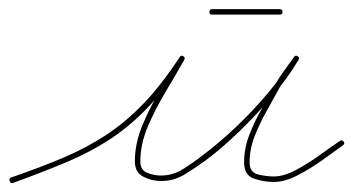

<svg xmlns="http://www.w3.org/2000/svg" viewBox="-20 -390 773 420"><path d="M1 6Q-1 0 5 -2Q69 -24 119.5 -45.5Q170 -67 212.5 -95Q255 -123 294 -163.5Q333 -204 373 -265Q376 -270 381 -267Q386 -264 383 -259Q365 -227 342.5 -189.5Q320 -152 303.5 -113.5Q287 -75 287 -37Q287 -18 302 -12Q317 -6 332 -6Q358 -6 381 -20.5Q404 -35 423 -50Q459 -77 496.5 -112.5Q534 -148 567 -187.5Q600 -227 623 -265Q626 -270 631 -267Q636 -263 633 -259Q623 -244 612 -229.5Q601 -215 592 -199Q592 -199 592 -199Q592 -199 592 -199Q592 -199 592 -199Q592 -199 592 -199Q579 -175 563.5 -147.5Q548 -120 537 -92Q526 -64 526 -35Q526 -13 544 -8.5Q562 -4 579 -4Q601 -4 628 -18.5Q655 -33 680.5 -51.5Q706 -70 724 -82Q728 -85 732 -80Q735 -76 730 -72Q712 -59 685.5 -40Q659 -21 631 -6.5Q603 8 579 8Q556 8 535 0.5Q514 -7 514 -35Q514 -65 525 -94Q536 -123 552 -151Q568 -179 582 -205Q582 -205 582 -205Q582 -205 582 -205Q582 -205 582 -205Q582 -205 582 -205Q591 -221 602 -236Q613 -251 623 -265Q626 -270 631 -267Q636 -264 633 -259Q610 -220 576 -180Q542 -140 504.5 -103.5Q467 -67 431 -40Q409 -24 385 -9Q361 6 332 6Q312 6 293.5 -3.5Q275 -13 275 -37Q275 -76 291.5 -116Q308 -156 331 -193.5Q354 -231 373 -265Q376 -270 381 -267Q386 -264 383 -259Q342 -195 302.5 -154Q263 -113 220 -85Q177 -57 126 -35.5Q75 -14 9 10Q3 12 1 6ZM438 -364Q438 -370 444 -370Q481 -370 518 -370Q555 -370 592 -370Q598 -370 598 -364Q598 -358 592 -358Q555 -358 518 -358Q481 -358 444 -358Q438 -358 438 -364Z"/></svg>

Font: FRB American Cursive Guidelines Thin
Style: Italic
Weight: 100
Italic angle: -25°
Version: Version 2.0;Modular Font Editor K font №1